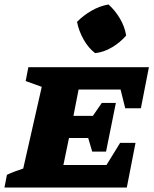

<svg xmlns="http://www.w3.org/2000/svg" viewBox="-44 -840 692 860"><path d="M-24 0 -13 -57Q4 -65 22.5 -72Q41 -79 60 -85L143 -451L71 -477L83 -539H623L587 -355H517L496 -439H308L285 -321H372L412 -379H475L431 -161H369L351 -222H265L240 -101H433L494 -200H563L524 0ZM442 -820Q472 -793 493.5 -756.5Q515 -720 521 -681Q496 -651 458.5 -628.5Q421 -606 382 -602Q352 -625 330.5 -663Q309 -701 301 -742Q328 -770 365 -791.5Q402 -813 442 -820Z"/></svg>

Font: Piazzolla SC ExtraBold
Style: Italic
Weight: 800
Italic angle: -11.3°
Designer: Juan Pablo del Peral
Foundry: Huerta Tipografica
Version: Version 1.330